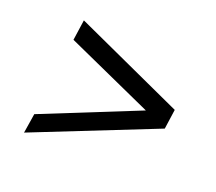

<svg xmlns="http://www.w3.org/2000/svg" viewBox="-76 -640 653 581"><g transform="rotate(20 251.0 -349.5)"><path d="M50 -158.5 60 -221.5 373.5 -347.5 94.5 -473.5 104 -539.5 455 -379 446 -315.5Z"/></g></svg>

Font: Public Sans Thin ExtraLight
Style: Italic
Weight: 250
Italic angle: -8°
Version: Version 2.001